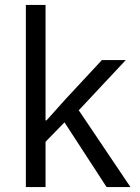

<svg xmlns="http://www.w3.org/2000/svg" viewBox="-20 -760 567 780"><path d="M85 0H165V-184L242 -263L413 0H510L300 -312L491 -516H394L248 -359L169 -271H165V-740H85Z"/></svg>

Font: LVC Sans
Style: Regular
Weight: 400
Designer: Mike Abbink, Paul van der Laan, Pieter van Rosmalen
Foundry: Bold Monday
Version: Version 3.0